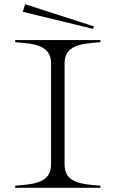

<svg xmlns="http://www.w3.org/2000/svg" viewBox="-20 -890 548 910"><path d="M52 -10V0H456V-10C365 -17 286 -23 286 -111V-589C286 -677 365 -683 456 -690V-700H52V-690C144 -683 222 -676 222 -589V-111C222 -24 144 -17 52 -10ZM88 -834 422 -753 425 -765 99 -870Z"/></svg>

Font: Sprat Extended Light
Style: Regular
Weight: 300
Width: 9
Designer: Ethan Nakache
Foundry: Collletttivo
Version: Version 2.000;Glyphs 3.2 (3217)